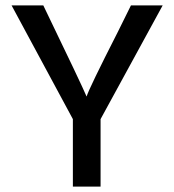

<svg xmlns="http://www.w3.org/2000/svg" viewBox="-20 -694 648 714"><path d="M354 0H251V-251L23 -674H141Q284 -378 302 -335Q311 -365 418 -575L467 -674H585L354 -251Z"/></svg>

Font: Hind Jalandhar Medium
Style: Regular
Weight: 500
Designer: Namrata Goyal
Foundry: Indian Type Foundry
Version: Version 0.702;PS 1.0;hotconv 1.0.81;makeotf.lib2.5.63406